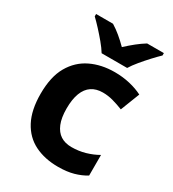

<svg xmlns="http://www.w3.org/2000/svg" viewBox="-187 -870 889 984"><g transform="rotate(30 257.5 -378.0)"><path d="M311 10Q232 10 172.5 -19.5Q113 -49 80 -111.5Q47 -174 47 -270Q47 -371 83 -433.5Q119 -496 181 -526Q243 -556 322 -556Q369 -556 411.5 -546Q454 -536 487 -519L443 -406Q413 -418 382.5 -426.5Q352 -435 321 -435Q282 -435 255 -417Q228 -399 214 -362.5Q200 -326 200 -271Q200 -217 214.5 -181.5Q229 -146 255.5 -129Q282 -112 320 -112Q362 -112 400.5 -123Q439 -134 472 -153V-31Q441 -12 402 -1Q363 10 311 10ZM214 -606Q200 -629 177.5 -656Q155 -683 131.5 -708.5Q108 -734 89 -752V-766H189Q215 -750 239 -730Q263 -710 288 -685Q315 -710 340 -730Q365 -750 391 -766H490V-752Q472 -735 448 -709Q424 -683 401.5 -656Q379 -629 365 -606Z"/></g></svg>

Font: Noto Sans Syriac Eastern
Style: Bold
Weight: 700
Designer: Patrick Giasson and the Monotype Design Team
Foundry: Monotype Imaging Inc.
Version: Version 3.001